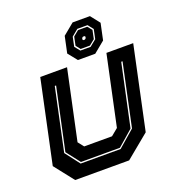

<svg xmlns="http://www.w3.org/2000/svg" viewBox="-134 -847 872 953"><g transform="rotate(-20 302.0 -370.0)"><path d="M100.5 0 19.5 -103 112.5 -540H254L175.5 -172L199.5 -141.5H346.5L383.5 -172L462 -540H603.5L510.5 -103L385.5 0ZM154 -67.5H365L453 -144L523 -473.5H516L446 -146L364 -74.5H158L102 -146.5L172 -473.5H165L95 -144.5ZM317 -555 278 -603.5 296.5 -690.5 356 -739.5H447.5L486 -690.5L467.5 -603.5L408.5 -555ZM344.5 -595H398.5L433 -623L443.5 -673L421 -701.5H367L332.5 -673L322 -623ZM348.5 -602 330 -625.5 339.5 -671 368 -694.5H417L436 -671L426.5 -625.5L397.5 -602ZM376 -638.5H384.5L390 -643.5L392 -651L388.5 -655.5H380L374.5 -651L372.5 -643.5Z"/></g></svg>

Font: Tourney Thin ExtraBold
Style: Italic
Weight: 800
Italic angle: -12°
Version: Version 1.015